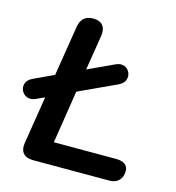

<svg xmlns="http://www.w3.org/2000/svg" viewBox="-123 -766 784 854"><g transform="rotate(15 268.5 -339.0)"><path d="M106 0H457C493 0 517 -21 517 -60C517 -86 497 -101 463 -101H175L213 -344L388 -425C448 -453 410 -535 351 -507L230 -451L256 -613C262 -654 243 -678 203 -678C167 -678 146 -660 140 -623L103 -392L9 -348C-51 -320 -12 -239 47 -266L86 -284L51 -65C44 -24 64 0 106 0Z"/></g></svg>

Font: SN Pro Semibold
Style: Italic
Weight: 600
Italic angle: -9°
Designer: Tobias Whetton
Foundry: Supernotes
Version: Version 1.001;Glyphs 3.2 (3249)